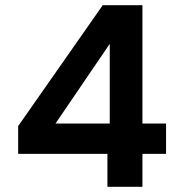

<svg xmlns="http://www.w3.org/2000/svg" viewBox="-20 -720 700 740"><path d="M394 0V-127H50V-234L376 -700H529V-244H620V-127H529V0ZM194 -244H403V-551Z"/></svg>

Font: DM Sans 9pt
Style: Bold
Weight: 700
Version: Version 4.004;gftools[0.9.30]